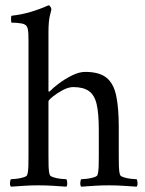

<svg xmlns="http://www.w3.org/2000/svg" viewBox="-20 -698 543 721"><path d="M300 -428Q353 -428 380 -406Q407 -384 416.5 -338Q426 -292 426 -221V-113Q426 -91 426.5 -72Q427 -53 431 -41Q433 -36 445.5 -32Q458 -28 472.5 -26.5Q487 -25 493 -25Q496 -21 496.5 -11Q497 -1 493 3Q463 1 440 -0.5Q417 -2 388 -2Q360 -2 337.5 -0.5Q315 1 285 3Q281 -1 281.5 -11Q282 -21 285 -25Q291 -25 305 -26.5Q319 -28 332 -32Q345 -36 346 -41Q350 -53 350.5 -72Q351 -91 351 -113V-211Q351 -272 343 -306.5Q335 -341 314 -356Q293 -371 255 -371Q237 -371 215.5 -359.5Q194 -348 178 -335Q162 -322 162 -317V-113Q162 -91 162.5 -72Q163 -53 167 -41Q169 -36 181.5 -32Q194 -28 208.5 -26.5Q223 -25 229 -25Q232 -21 232.5 -11Q233 -1 229 3Q199 1 176 -0.5Q153 -2 124 -2Q96 -2 73.5 -0.5Q51 1 21 3Q17 -1 17.5 -11Q18 -21 21 -25Q27 -25 41 -26.5Q55 -28 68 -32Q81 -36 82 -41Q86 -53 86.5 -72Q87 -91 87 -113V-545Q87 -555 86.5 -571Q86 -587 82 -596Q78 -607 60.5 -610Q43 -613 23 -613Q22 -613 21.5 -625.5Q21 -638 24 -639Q61 -643 96 -653.5Q131 -664 162 -678Q166 -678 169.5 -672.5Q173 -667 173 -662Q173 -662 167.5 -640Q162 -618 162 -577V-356Q162 -354 165 -354Q166 -354 168 -356Q178 -367 200.5 -384Q223 -401 250 -414.5Q277 -428 300 -428Z"/></svg>

Font: Amiri Quran
Style: Regular
Weight: 400
Designer: Khaled Hosny
Version: Version 0.117